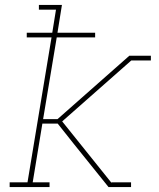

<svg xmlns="http://www.w3.org/2000/svg" viewBox="-20 -755 640 775"><path d="M19 0V-19H91L188 -604H88V-623H191L206 -716H137V-735H230L212 -623H364V-604H209L154 -274H212L502 -530H589V-511H510L231 -265L430 -17V-19H509V0H418L278 -174L213 -256H151L112 -19H180V0Z"/></svg>

Font: Iosevka Curly Slab ThEx
Style: Italic
Weight: 100
Width: 7
Italic angle: -9°
Monospace: yes
Designer: Belleve Invis
Foundry: Belleve Invis
Version: Version 11.1.0; ttfautohint (v1.8.3)